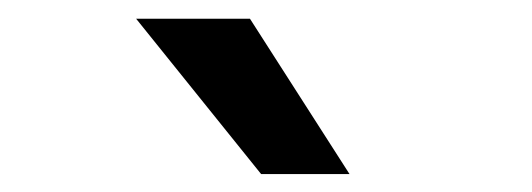

<svg xmlns="http://www.w3.org/2000/svg" viewBox="-20 -749 582 210"><path d="M128.9 -728.5H253.4L362.3 -558.6H265.6Z"/></svg>

Font: Pyidaungsu
Style: Bold
Weight: 700
Designer: Sun Tun
Foundry: MCF
Version: Version 2.005 July 4, 2018; ttfautohint (v1.8.1)